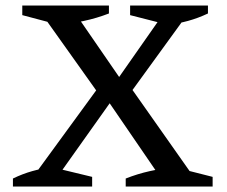

<svg xmlns="http://www.w3.org/2000/svg" viewBox="-20 -678 825 698"><path d="M103 -10V-39L349 -376H444L682 -38V-10H579L364 -324H394L171 -10ZM347 -325 135 -623V-648H241L427 -378H399L588 -648H660V-624L443 -325ZM437 0V-29Q480 -46 525 -56Q570 -66 615 -70L753 -35V0ZM27 0V-29Q62 -46 97.5 -56Q133 -66 170 -70L315 -35V0ZM376 -658V-629Q332 -612 285.5 -602Q239 -592 193 -588L61 -623V-658ZM736 -658V-629Q700 -612 663.5 -602Q627 -592 590 -588L453 -623V-658Z"/></svg>

Font: Piazzolla Thin Medium
Style: Regular
Weight: 500
Version: Version 2.005